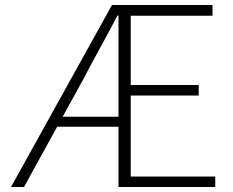

<svg xmlns="http://www.w3.org/2000/svg" viewBox="-20 -748 932 768"><path d="M24 0 428 -728H830V-685H503V-408H775V-366H503V-42H841V0H454V-686H450Q417 -623 381.5 -558.5Q346 -494 312 -429L76 0ZM187 -241V-281H491V-241Z"/></svg>

Font: Noto Sans JP Thin ExtraLight
Style: Regular
Weight: 250
Version: Version 2.004-H2;hotconv 1.0.118;makeotfexe 2.5.65603